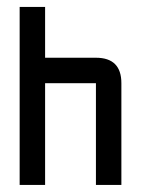

<svg xmlns="http://www.w3.org/2000/svg" viewBox="-20 -618 406 553"><path d="M36.6 -598.1H109.9V-451.7H256.3Q329.6 -451.7 329.6 -378.4V-85.4H256.3V-378.4H109.9V-85.4H36.6Z"/></svg>

Font: BabelStone Khitan Seals
Style: Regular
Weight: 400
Designer: Andrew West
Foundry: BabelStone
Version: Version 1.004